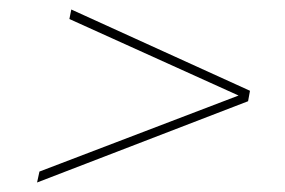

<svg xmlns="http://www.w3.org/2000/svg" viewBox="-20 -552 600 404"><path d="M506 -361 502 -339 58 -168 63 -191 482 -351 126 -512 130 -532Z"/></svg>

Font: Montserrat Alternates Thin
Style: Italic
Weight: 250
Italic angle: -11.3°
Designer: Julieta Ulanovsky
Foundry: Julieta Ulanovsky
Version: Version 7.200